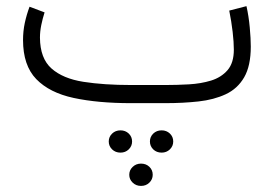

<svg xmlns="http://www.w3.org/2000/svg" viewBox="-20 -339 900 631"><path d="M549.3 126Q549.3 141.1 538.3 151.9Q527.3 162.6 511.2 162.6Q494.6 162.6 483.6 151.9Q472.7 141.1 472.7 126Q472.7 110.8 483.6 100.1Q494.6 89.4 511.2 89.4Q527.3 89.4 538.3 99.9Q549.3 110.4 549.3 126ZM414.1 126Q414.1 141.1 403.1 151.9Q392.1 162.6 376 162.6Q359.4 162.6 348.4 151.9Q337.4 141.1 337.4 126Q337.4 110.8 348.4 100.1Q359.4 89.4 376 89.4Q392.1 89.4 403.1 99.9Q414.1 110.4 414.1 126ZM481.9 235.4Q481.9 250.5 470.9 261.2Q460 272 443.4 272Q427.2 272 416 261.2Q404.8 250.5 404.8 235.4Q404.8 220.2 416 209.5Q427.2 198.7 443.4 198.7Q460 198.7 470.9 209.2Q481.9 219.7 481.9 235.4ZM523.9 0H410.2Q301.8 0 222.2 -17.1Q142.6 -34.2 99.1 -79.1Q55.7 -124 55.7 -207.5Q55.7 -236.3 61.5 -263.7Q67.4 -291 77.1 -316.9L126.5 -298.3Q120.1 -278.3 115.7 -256.8Q111.3 -235.4 111.3 -215.3Q111.8 -147 149.4 -113.8Q187 -80.6 254.2 -70.1Q321.3 -59.6 410.2 -59.6H524.4Q561.5 -59.6 600.8 -61.8Q640.1 -64 673.6 -74.2Q707 -84.5 727.8 -108.4Q748.5 -132.3 748.5 -175.8Q748.5 -200.2 744.6 -234.1Q740.7 -268.1 733.4 -304.2L790 -318.8Q797.4 -286.1 800.8 -249Q804.2 -211.9 804.2 -186Q804.2 -122.6 782.5 -85Q760.7 -47.4 721.9 -29.3Q683.1 -11.2 632.6 -5.6Q582 0 523.9 0Z"/></svg>

Font: Vazirmatn RD UI FD ExtraLight
Style: Regular
Weight: 200
Designer: Saber Rastikerdar
Foundry: Saber Rastikerdar
Version: Version 33.003